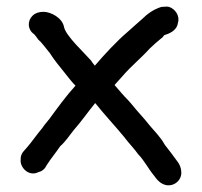

<svg xmlns="http://www.w3.org/2000/svg" viewBox="-20 -526 616 585"><path d="M43 -40C40 -16 68 14 98 -2C105 -3 112 -8 117 -14L123 -24C135 -43 149 -59 163 -80C181 -96 192 -114 205 -130C228 -156 248 -185 270 -212C298 -177 330 -143 358 -109C372 -90 390 -72 401 -56C419 -38 431 -13 450 10C455 17 463 28 475 34C503 49 537 26 532 -6C531 -16 527 -25 522 -32C510 -49 496 -67 482 -85C469 -109 449 -128 435 -145C418 -167 398 -187 379 -211L371 -220C356 -235 343 -251 329 -267C336 -275 345 -285 355 -296C379 -324 412 -351 436 -378L448 -389C455 -396 468 -406 476 -413C478 -415 477 -416 481 -419C494 -423 519 -432 522 -456C529 -477 514 -499 495 -505C488 -507 480 -505 474 -505H472C448 -498 428 -483 413 -468C402 -458 383 -442 369 -429C334 -399 300 -362 269 -326C268 -327 266 -330 264 -332L257 -342C238 -364 180 -417 175 -444C170 -471 136 -490 112 -490C101 -490 88 -487 79 -478C63 -462 64 -437 82 -423H83C83 -423 92 -413 96 -406C107 -397 117 -382 132 -364C145 -343 163 -322 178 -303C188 -291 196 -279 210 -265C180 -232 155 -197 130 -163C124 -155 116 -147 109 -136C91 -115 76 -92 59 -73C56 -69 42 -59 43 -40Z"/></svg>

Font: Scribbler
Style: Blk
Weight: 900
Designer: Mew Too
Foundry: Cannot Into Space Fonts
Version: Version 1.001